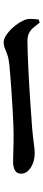

<svg xmlns="http://www.w3.org/2000/svg" viewBox="382 -884 235 1040"><g transform="rotate(90 500.0 -363.5)"><path d="M102 -460.6Q116.8 -440.9 129.6 -425.9Q142.4 -410.9 159.3 -402.5Q176.2 -394.1 202.2 -394.1Q229 -394.1 269.7 -395.6Q310.3 -397.1 357.9 -399.4Q405.5 -401.6 454.2 -404.6Q502.9 -407.6 546.8 -410.6Q590.6 -413.6 623.5 -416.1Q656.5 -418.6 671.6 -419.4Q721.6 -423.8 755.7 -428.7Q789.9 -433.5 808.2 -433.5Q838.5 -433.5 863.9 -423.8Q889.3 -414.1 904.8 -397.6Q920.3 -381.1 920.3 -359.1Q920.3 -337.5 903 -326.9Q885.7 -316.4 853.9 -316.4Q824.6 -316.4 793.1 -317.8Q761.7 -319.2 708.5 -319.2Q685.7 -319.2 648.3 -317.7Q610.9 -316.2 565.7 -313.5Q520.6 -310.9 476 -307.8Q431.5 -304.6 393.3 -301.6Q355.1 -298.6 332.4 -296.4Q296.4 -292.6 276.1 -285.3Q255.7 -278.1 241 -271.8Q226.2 -265.5 207.4 -265.5Q187.6 -265.5 163.3 -283.7Q138.9 -301.9 118.1 -328.2Q97.3 -354.6 87.6 -378.8Q81.2 -396.2 81.9 -416.6Q82.7 -436.9 85.1 -455Z"/></g></svg>

Font: Noto Serif KR
Style: Regular
Weight: 200
Designer: Ryoko NISHIZUKA 西塚涼子 (kana & ideographs); Frank Grießhammer (Latin, Greek & Cyrillic); Wenlong ZHANG 张文龙 (bopomofo); San
Foundry: Adobe
Version: Version 2.001;hotconv 1.1.0;makeotfexe 2.6.0